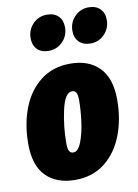

<svg xmlns="http://www.w3.org/2000/svg" viewBox="-92 -874 686 955"><g transform="rotate(-10 251.0 -397.0)"><path d="M10 -196Q10 -295 41 -376Q72 -457 134 -505.5Q196 -554 284 -554Q378 -554 431 -499.5Q484 -445 484 -337Q484 -238 452.5 -157Q421 -76 359.5 -28Q298 20 210 20Q116 20 63 -34Q10 -88 10 -196ZM297 -367Q297 -395 290.5 -406Q284 -417 270 -417Q234 -417 215.5 -334.5Q197 -252 197 -167Q197 -139 203.5 -127.5Q210 -116 224 -116Q248 -116 264.5 -157.5Q281 -199 289 -257.5Q297 -316 297 -367ZM113 -712Q113 -755 142 -784.5Q171 -814 212 -814Q250 -814 270.5 -793Q291 -772 291 -737Q291 -694 262 -664.5Q233 -635 191 -635Q154 -635 133.5 -656Q113 -677 113 -712ZM324 -712Q324 -755 353 -784.5Q382 -814 423 -814Q460 -814 481 -793Q502 -772 502 -737Q502 -694 473 -664.5Q444 -635 403 -635Q366 -635 345 -656Q324 -677 324 -712Z"/></g></svg>

Font: Fira Sans Extra Condensed Black
Style: Italic
Weight: 900
Width: 3
Italic angle: -8°
Designer: Carrois Corporate & Edenspiekermann AG
Foundry: Carrois Corporate GbR & Edenspiekermann AG
Version: Version 4.203